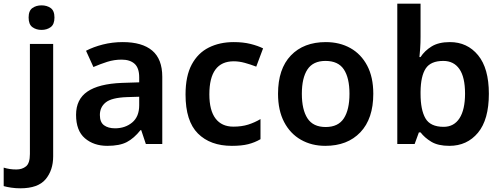

<svg xmlns="http://www.w3.org/2000/svg" viewBox="-81 -780 2717 1040"><path d="M74 -685Q74 -722 94.5 -736.5Q115 -751 144 -751Q173 -751 193.5 -736.5Q214 -722 214 -685Q214 -648 193.5 -633Q173 -618 144 -618Q115 -618 94.5 -633Q74 -648 74 -685ZM29 240Q4 240 -20 236.5Q-44 233 -61 228V128Q-44 133 -28 135.5Q-12 138 8 138Q39 138 60 121Q81 104 81 54V-542H207V67Q207 142 166 191Q125 240 29 240Z M584 -552Q689 -552 743.5 -506Q798 -460 798 -364V0H709L684 -75H680Q645 -31 606 -10.5Q567 10 500 10Q427 10 379 -31Q331 -72 331 -158Q331 -242 392.5 -284Q454 -326 579 -331L673 -334V-361Q673 -412 648 -434.5Q623 -457 578 -457Q537 -457 499.5 -445Q462 -433 425 -417L385 -505Q425 -526 476.5 -539Q528 -552 584 -552ZM607 -254Q524 -251 492 -225.5Q460 -200 460 -157Q460 -118 482.5 -101.5Q505 -85 542 -85Q597 -85 635 -116.5Q673 -148 673 -210V-256Z M1175 10Q1058 10 991 -57Q924 -124 924 -268Q924 -368 957.5 -430.5Q991 -493 1050 -522.5Q1109 -552 1185 -552Q1236 -552 1276 -542Q1316 -532 1344 -518L1307 -419Q1276 -431 1245 -439.5Q1214 -448 1185 -448Q1053 -448 1053 -269Q1053 -182 1086.5 -138Q1120 -94 1183 -94Q1228 -94 1263 -105Q1298 -116 1330 -135V-26Q1299 -8 1263.5 1Q1228 10 1175 10Z M1941 -272Q1941 -137 1871 -63.5Q1801 10 1681 10Q1607 10 1549 -23Q1491 -56 1458 -119Q1425 -182 1425 -272Q1425 -407 1494.5 -479.5Q1564 -552 1684 -552Q1759 -552 1817 -519.5Q1875 -487 1908 -424.5Q1941 -362 1941 -272ZM1554 -272Q1554 -186 1584.5 -139Q1615 -92 1683 -92Q1751 -92 1781.5 -139Q1812 -186 1812 -272Q1812 -358 1781.5 -404Q1751 -450 1682 -450Q1615 -450 1584.5 -404Q1554 -358 1554 -272Z M2197 -580Q2197 -548 2195 -518Q2193 -488 2191 -471H2197Q2219 -505 2257 -528.5Q2295 -552 2356 -552Q2450 -552 2508.5 -481Q2567 -410 2567 -272Q2567 -132 2508 -61Q2449 10 2353 10Q2292 10 2255.5 -12Q2219 -34 2197 -63H2188L2165 0H2071V-760H2197ZM2320 -450Q2252 -450 2225 -409Q2198 -368 2197 -283V-272Q2197 -185 2223.5 -139Q2250 -93 2322 -93Q2378 -93 2408 -139.5Q2438 -186 2438 -273Q2438 -362 2407.5 -406Q2377 -450 2320 -450Z"/></svg>

Font: Noto Sans Gujarati UI SemiBold
Style: Regular
Weight: 600
Designer: Jelle Bosma - Monotype Design Team, Universal Thirst
Foundry: Monotype Imaging Inc.
Version: Version 2.106; ttfautohint (v1.8.4.7-5d5b)